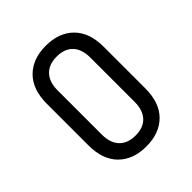

<svg xmlns="http://www.w3.org/2000/svg" viewBox="-206 -871 1011 1011"><g transform="rotate(-45 300.0 -365.0)"><path d="M300 10Q202 10 145 -47Q88 -104 88 -210V-520Q88 -626 145 -683Q202 -740 300 -740Q398 -740 455 -683Q512 -626 512 -521V-210Q512 -104 455 -47Q398 10 300 10ZM300 -71Q359 -71 390.5 -104.5Q422 -138 422 -200V-530Q422 -592 390.5 -625.5Q359 -659 300 -659Q242 -659 210 -625.5Q178 -592 178 -530V-200Q178 -138 210 -104.5Q242 -71 300 -71Z"/></g></svg>

Font: JetBrains Mono
Style: Regular
Weight: 400
Monospace: yes
Designer: Philipp Nurullin, Konstantin Bulenkov
Foundry: JetBrains
Version: Version 2.305